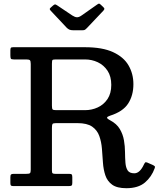

<svg xmlns="http://www.w3.org/2000/svg" viewBox="-20 -1005 857 1037"><path d="M815.5 -96.5Q799 -50 762.8 -19.2Q726.5 11.5 662.5 11.5Q612 11.5 585.8 -7.5Q559.5 -26.5 549 -58Q538.5 -89.5 536 -127Q533.5 -164.5 530.5 -202Q527.5 -239.5 516.2 -270.8Q505 -302 477.8 -321Q450.5 -340 398 -340H283Q266.5 -340 263.5 -335.2Q260.5 -330.5 260.5 -314.5V-83.5Q260.5 -72 264.2 -69Q268 -66 280 -66H354Q364.5 -66 367.5 -62.5Q370.5 -59 370.5 -47.5V-17.5Q370.5 -6.5 367 -3.2Q363.5 0 352 0H52Q42 0 39 -3.2Q36 -6.5 36 -16.5V-48Q36 -59.5 39.8 -62.8Q43.5 -66 54 -66H121Q137 -66 141.5 -69.5Q146 -73 146 -88.5V-659.5Q146 -676 141.2 -680Q136.5 -684 121 -684H54.5Q41 -684 38.5 -688.5Q36 -693 36 -707V-732.5Q36 -743 38.5 -746.5Q41 -750 51 -750H439Q533 -750 590.5 -723.5Q648 -697 674.2 -651.8Q700.5 -606.5 700.5 -550.5Q700.5 -489.5 672.2 -445.8Q644 -402 574 -380Q559 -375 558.2 -369.8Q557.5 -364.5 574.5 -355.5Q610.5 -336.5 627.2 -308Q644 -279.5 649.5 -247.2Q655 -215 655.2 -183.5Q655.5 -152 657.5 -126Q659.5 -100 669.5 -84.5Q679.5 -69 705.5 -69Q735.5 -69 757.5 -117Q761 -124 764 -127.2Q767 -130.5 775.5 -127L804 -114.5Q812.5 -110.5 815.5 -107.2Q818.5 -104 815.5 -96.5ZM284 -410H439Q476 -410 508.2 -425Q540.5 -440 560.8 -470.2Q581 -500.5 581 -546.5Q581 -592.5 560.8 -623Q540.5 -653.5 508.2 -668.8Q476 -684 439 -684H283.5Q266.5 -684 263.5 -680.8Q260.5 -677.5 260.5 -660V-434Q260.5 -418 264.2 -414Q268 -410 284 -410ZM339.5 -856 255.5 -945.5Q249.5 -951.5 248.8 -955.2Q248 -959 254.5 -964.5L267.5 -976Q275 -982 278.5 -981.2Q282 -980.5 290.5 -975L371 -921Q385 -912 395.8 -911.8Q406.5 -911.5 420 -921L505.5 -981Q513 -986.5 516.8 -985Q520.5 -983.5 527 -977L536 -968.5Q543 -962 543.8 -958.2Q544.5 -954.5 538.5 -947.5L449 -853Q443.5 -847.5 439.5 -844.5Q435.5 -841.5 424 -841.5H376.5Q362 -841.5 354.2 -845.2Q346.5 -849 339.5 -856Z"/></svg>

Font: Besley* Medium
Style: Regular
Weight: 500
Designer: Owen Earl
Foundry: indestructible type*
Version: Version 3.000; ttfautohint (v1.8.3)